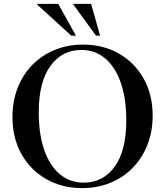

<svg xmlns="http://www.w3.org/2000/svg" viewBox="-20 -955 848 986"><path d="M407 -726Q510.5 -726 591.2 -679.5Q672 -633 718 -550.8Q764 -468.5 764 -361.5Q764 -279.5 737.2 -211.5Q710.5 -143.5 661.8 -93.5Q613 -43.5 546.8 -16.2Q480.5 11 402 11Q298 11 217 -35.5Q136 -82 90 -164.2Q44 -246.5 44 -354.5Q44 -436 70.8 -504Q97.5 -572 146.2 -621.8Q195 -671.5 261.5 -698.8Q328 -726 407 -726ZM409 -17Q510 -17 569.2 -99.5Q628.5 -182 628.5 -336Q628.5 -451.5 599.5 -532.5Q570.5 -613.5 518.8 -656Q467 -698.5 398.5 -698.5Q298 -698.5 238.5 -615.8Q179 -533 179 -379Q179 -263.5 208 -182.5Q237 -101.5 288.8 -59.2Q340.5 -17 409 -17ZM370 -772H346L171.5 -931V-935H279ZM494 -772H473L357 -931V-935H448Z"/></svg>

Font: Newsreader Display Medium
Style: Regular
Weight: 500
Designer: Hugues Gentile
Foundry: Production Type
Version: Version 1.001